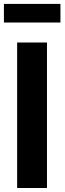

<svg xmlns="http://www.w3.org/2000/svg" viewBox="-20 -940 323 960"><path d="M214.9 -727.5V0H65.7V-727.5ZM282.2 -920.5V-827.4H-0.4V-920.5Z"/></svg>

Font: Adwaita Sans
Style: Regular
Weight: 400
Designer: Rasmus Andersson
Foundry: rsms
Version: Version 4.001;git-9221beed3